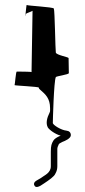

<svg xmlns="http://www.w3.org/2000/svg" viewBox="-20 -684 340 767"><path d="M38 -344C36 -342 135 -338 135 -334C135 -330 138 -328 140 -326C162 -307 180 -291 180 -252V-242C180 -240 180 -238 178 -234C168 -214 162 -192 171 -175C177 -165 202 -147 223 -142H222C207 -136 197 -129 193 -122C186 -110 183 -102 183 -78V-20C183 8 157 16 142 28C134 34 110 41 117 56C122 68 135 64 157 48C175 36 197 21 201 10C207 0 209 -10 209 -20V-89C209 -94 211 -100 215 -108C216 -110 221 -113 229 -117C240 -121 263 -131 263 -144C263 -155 256 -161 246 -162C224 -164 193 -184 191 -192C191 -199 195 -360 203 -376C205 -380 255 -386 255 -392L254 -452C254 -456 205 -464 203 -474C201 -484 199 -642 195 -650C192 -656 89 -661 87 -664C85 -666 84 -640 82 -628C89 -633 107 -638 110 -641L106 -396C104 -398 51 -398 47 -398C43 -398 40 -346 38 -344ZM81 -622C82 -621 81 -624 82 -628C80 -626 79 -624 81 -622Z"/></svg>

Font: FailCity
Style: Regular
Weight: 400
Version: Version 1